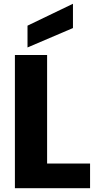

<svg xmlns="http://www.w3.org/2000/svg" viewBox="-20 -999 518 1019"><path d="M59.1 0V-707H230V-130.9H458V0ZM126 -747.1V-862.8L367.2 -979V-850.1Z"/></svg>

Font: Biathlonist
Style: Bold
Weight: 700
Designer: Go4gold
Foundry: Go4gold
Version: Version 3.010;FEAKit 1.0